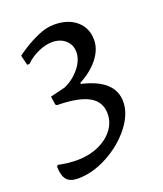

<svg xmlns="http://www.w3.org/2000/svg" viewBox="-117 -583 650 766"><g transform="rotate(-20 207.5 -200.0)"><path d="M105 35Q154 35 194.5 17.5Q235 0 258.5 -30.5Q282 -61 282 -98Q282 -149 238.5 -173.5Q195 -198 103 -199L98 -204L93 -239L158 -255Q198 -274 223.5 -306.5Q249 -339 249 -372Q249 -403 227 -422.5Q205 -442 171 -442Q143 -442 111.5 -428Q80 -414 57 -391H47L37 -433Q37 -434 66.5 -453.5Q96 -473 132.5 -489Q169 -505 202 -505Q261 -505 296.5 -474.5Q332 -444 332 -393Q332 -353 302 -315Q272 -277 222 -251V-246Q357 -215 357 -122Q357 -70 315.5 -17Q274 36 210 70.5Q146 105 84 105Q50 105 35.5 88Q21 71 20 32L25 26Q67 35 105 35Z"/></g></svg>

Font: Sahitya
Style: Regular
Weight: 400
Designer: Juan Pablo del Peral
Foundry: Juan Pablo del Peral (http://www.huertatipografica.com)
Version: Version 1.001;PS 001.000;hotconv 1.0.70;makeotf.lib2.5.58329